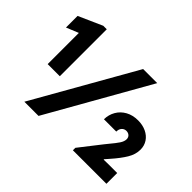

<svg xmlns="http://www.w3.org/2000/svg" viewBox="-141 -1013 1290 1290"><g transform="rotate(45 504.5 -368.0)"><path d="M123 -585.9 36.1 -550.3V-660.6L205.1 -735.8H238.3V-289.6H123ZM600.1 -719.7H733.9L325.7 0H190.9ZM652.3 -23.4 770.5 -174.8 791 -200.2Q823.2 -238.3 839.4 -262.7Q855.5 -287.1 855.5 -308.6Q855 -325.7 844 -335.9Q833 -346.2 814.5 -346.7Q794.4 -346.2 782 -332.3Q769.5 -318.4 769.5 -294.9H652.3Q652.8 -338.4 673.6 -374.3Q694.3 -410.2 732.2 -431.2Q770 -452.1 820.3 -452.1Q863.8 -452.1 897.9 -436Q932.1 -419.9 951.4 -390.9Q970.7 -361.8 970.7 -324.2Q970.7 -278.8 944.1 -234.6Q917.5 -190.4 870.1 -136.7L842.8 -105.5V-101.6L888.7 -102.5H970.7V0H652.3Z"/></g></svg>

Font: Reddit Sans Vanilla ExtraBold
Style: Regular
Weight: 800
Designer: Stephen Hutchings
Foundry: Reddit
Version: Version 1.013